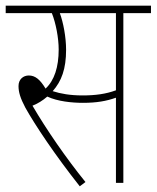

<svg xmlns="http://www.w3.org/2000/svg" viewBox="-20 -642 550 674"><path d="M413 -596H510V-622H0V-596H162C176 -561 186 -509 186 -468C186 -407 171 -360 140 -331C120 -364 103 -377 81 -377C62 -377 45 -364 45 -340C45 -319 51 -298 69 -264C103 -203 173 -98 260 12L280 -3C212 -87 143 -187 94 -271C112 -278 130 -289 146 -303C182 -286 233 -281 271 -281C319 -281 353 -287 387 -299V0H413ZM270 -307C226 -307 193 -313 165 -322C196 -357 212 -400 212 -467C212 -512 202 -564 190 -596H387V-325C352 -312 314 -307 270 -307Z"/></svg>

Font: Noto Sans Condensed Thin
Style: Regular
Weight: 100
Width: 3
Designer: Monotype Design Team
Foundry: Monotype Imaging Inc.
Version: Version 2.013